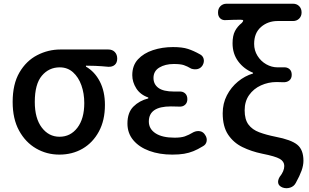

<svg xmlns="http://www.w3.org/2000/svg" viewBox="-20 -817 1663 1032"><path d="M299 14Q231 14 174 -19Q117 -52 82.5 -115Q48 -178 48 -269Q48 -365 84.5 -427.5Q121 -490 180 -520.5Q239 -551 305 -551H562Q584 -551 597 -537.5Q610 -524 610 -502Q610 -480 597 -468.5Q584 -457 562 -458Q543 -460 527 -461Q511 -462 491.5 -463Q472 -464 442 -464V-459Q489 -432 516.5 -379Q544 -326 544 -253Q544 -170 511.5 -110Q479 -50 424 -18Q369 14 299 14ZM300 -82Q359 -82 396 -130.5Q433 -179 433 -263Q433 -315 417.5 -358.5Q402 -402 372.5 -428.5Q343 -455 301 -455Q243 -455 205 -410Q167 -365 167 -269Q167 -181 204.5 -131.5Q242 -82 300 -82Z M906 14Q837 14 782.5 -6Q728 -26 696.5 -63.5Q665 -101 665 -153Q665 -212 697 -244Q729 -276 777 -288V-293Q734 -308 712.5 -342Q691 -376 691 -413Q691 -465 721.5 -498Q752 -531 802 -547.5Q852 -564 910 -564Q960 -564 990.5 -554Q1021 -544 1053 -526Q1070 -518 1074.5 -501Q1079 -484 1069 -466Q1059 -450 1042.5 -446Q1026 -442 1008 -448Q986 -461 968 -467Q950 -473 914 -473Q868 -473 836.5 -454Q805 -435 805 -398Q805 -364 831.5 -344.5Q858 -325 915 -325Q926 -325 932 -325Q938 -325 944 -325Q963 -326 975 -315Q987 -304 987 -284Q987 -265 975 -254Q963 -243 944 -244Q936 -244 923.5 -244.5Q911 -245 898 -245Q780 -245 780 -164Q780 -124 816 -100.5Q852 -77 918 -77Q953 -77 973.5 -84Q994 -91 1021 -107Q1039 -115 1056 -111.5Q1073 -108 1083 -91Q1094 -75 1090.5 -57Q1087 -39 1069 -30Q1043 -14 1019.5 -4.5Q996 5 969.5 9.5Q943 14 906 14Z M1570 166Q1560 185 1539.5 191.5Q1519 198 1499 191Q1479 183 1475.5 168Q1472 153 1483 134Q1508 103 1508 75Q1508 51 1484 37Q1460 23 1389 9Q1331 -3 1283 -26.5Q1235 -50 1206 -93.5Q1177 -137 1177 -208Q1177 -261 1199.5 -304.5Q1222 -348 1259 -378.5Q1296 -409 1340 -422V-426Q1291 -446 1260.5 -487Q1230 -528 1230 -584Q1230 -625 1243 -650Q1256 -675 1280 -694Q1288 -703 1287 -707Q1286 -711 1273 -711Q1252 -711 1236 -710.5Q1220 -710 1195 -709Q1176 -707 1164 -718Q1152 -729 1152 -748V-751Q1152 -771 1165 -784Q1178 -797 1198 -797H1555Q1575 -797 1588 -784Q1601 -771 1601 -750Q1601 -730 1588 -717Q1575 -704 1555 -704H1472Q1420 -704 1383 -672Q1346 -640 1346 -581Q1346 -546 1364 -517Q1382 -488 1411 -471.5Q1440 -455 1472 -455Q1480 -455 1487 -455Q1494 -455 1501 -455Q1522 -457 1535 -446.5Q1548 -436 1548 -415Q1548 -395 1535 -384.5Q1522 -374 1501 -375Q1495 -375 1487 -375.5Q1479 -376 1466 -376Q1422 -376 1382.5 -358Q1343 -340 1319 -306Q1295 -272 1295 -224Q1295 -175 1315.5 -147.5Q1336 -120 1373.5 -106Q1411 -92 1461 -82Q1545 -66 1578 -39Q1611 -12 1611 47Q1611 72 1601 100Q1591 128 1570 166Z"/></svg>

Font: Chiron GoRound TC M
Style: Regular
Weight: 500
Designer: Ryoko NISHIZUKA 西塚涼子 (kana, bopomofo & ideographs); Paul D. Hunt (Latin, Greek & Cyrillic); Sandoll Communications 산돌커뮤니
Foundry: Adobe
Version: Version 1.000;hotconv 1.1.1;makeotfexe 2.6.0